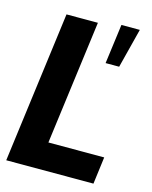

<svg xmlns="http://www.w3.org/2000/svg" viewBox="-119 -878 759 957"><g transform="rotate(15 260.5 -400.0)"><path d="M457 0H7L109 -780H271L187 -140H475ZM430 -596H360L387 -800H482Z"/></g></svg>

Font: Tanohe Sans
Style: Bold Italic
Weight: 700
Designer: Village Type and Design LLC & Cristiano Sobral
Foundry: Cooper Hewitt Smithsonian Design Museum
Version: Version 1.00;September 29, 2021;FontCreator 13.0.0.2655 64-b